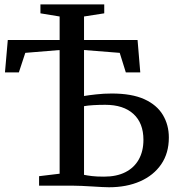

<svg xmlns="http://www.w3.org/2000/svg" viewBox="-20 -822 783 850"><path d="M462.5 7Q451.5 7 431.5 6Q411.5 5 388 3.5Q364.5 2 342 1Q319.5 0 303.5 0H153V-42L244 -53V-600.5L92 -588L63.5 -501.5H2L14.5 -645H244V-749L159 -763V-802.5H441.5V-763L352 -749V-645H589L601 -501.5H537L510 -588L352 -600.5V-397Q372 -400.5 405.8 -404.2Q439.5 -408 475 -408Q563.5 -408 619 -382.8Q674.5 -357.5 701 -313.2Q727.5 -269 727.5 -213Q727.5 -144 693.8 -94.8Q660 -45.5 600.2 -19.2Q540.5 7 462.5 7ZM440.5 -40Q496.5 -40 535.2 -59.8Q574 -79.5 594.5 -116.2Q615 -153 615 -203Q615 -277 570.8 -317.5Q526.5 -358 446 -358Q418.5 -358 393.2 -356.5Q368 -355 352 -352V-48Q366.5 -45 387 -42.5Q407.5 -40 440.5 -40Z"/></svg>

Font: Merriweather 48pt
Style: Regular
Weight: 400
Version: Version 2.100